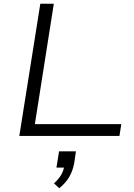

<svg xmlns="http://www.w3.org/2000/svg" viewBox="-20 -725 716 1024"><path d="M83 0 195 -705H267L166 -63H627L617 0ZM296 279 268 253Q293 230 306 208Q319 186 323 159L337 169H281L295 82H385L376 144Q368 187 349 219Q330 251 296 279Z"/></svg>

Font: Nunito Sans 10pt Expanded Light
Style: Italic
Weight: 300
Width: 7
Italic angle: -9°
Designer: Vernon Adams
Foundry: Vernon Adams
Version: Version 3.101;gftools[0.9.27]